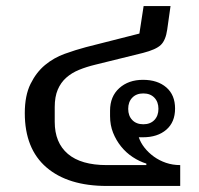

<svg xmlns="http://www.w3.org/2000/svg" viewBox="-20 -615 659 635"><path d="M453 -351Q501 -351 530 -326Q559 -301 559 -256Q559 -211 530 -186Q501 -161 453 -161H439Q445 -143 458 -126.5Q471 -110 489 -97Q507 -84 529 -76.5Q551 -69 576 -69V0H333Q205 0 133.5 -61.5Q62 -123 62 -241Q62 -299 81 -337.5Q100 -376 129 -400Q158 -424 194 -437Q230 -450 264 -459L441 -504L455 -595H544L533 -517Q528 -482 512 -466.5Q496 -451 453 -440L295 -401Q266 -394 241.5 -384Q217 -374 199 -358Q181 -342 171 -318.5Q161 -295 161 -261V-212Q161 -143 204.5 -106Q248 -69 333 -69H464V-74Q441 -81 419 -95.5Q397 -110 380.5 -130.5Q364 -151 354 -176Q344 -201 344 -231V-249Q344 -296 374.5 -323.5Q405 -351 453 -351ZM454 -204Q477 -204 490.5 -218Q504 -232 504 -255Q504 -278 490.5 -292Q477 -306 454 -306Q431 -306 417.5 -292Q404 -278 404 -255Q404 -232 417.5 -218Q431 -204 454 -204Z"/></svg>

Font: IBM Plex Sans Thai Looped Text
Style: Regular
Weight: 450
Designer: Mike Abbink, Paul van der Laan, Pieter van Rosmalen, Ben Mitchell, Mark Frömberg
Foundry: Bold Monday
Version: Version 1.1